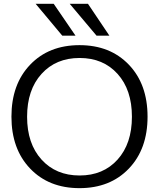

<svg xmlns="http://www.w3.org/2000/svg" viewBox="-20 -977 834 1007"><path d="M306.6 -790 167 -957H261.7L376 -790ZM486.3 -790 345.7 -957H441.4L553.7 -790ZM138.2 -92.8Q40 -195.3 40 -365.2Q40 -535.2 138.2 -637.7Q236.3 -740.2 397 -740.2Q557.6 -740.2 655.8 -637.7Q753.9 -535.2 753.9 -365.2Q753.9 -195.3 655.8 -92.8Q557.6 9.8 397 9.8Q236.3 9.8 138.2 -92.8ZM197.8 -140.1Q273.4 -56.6 397.5 -56.6Q521.5 -56.6 596.7 -140.1Q671.9 -223.6 671.9 -364.7Q671.9 -505.9 596.7 -589.4Q521.5 -672.9 397.5 -672.9Q273.4 -672.9 197.8 -589.4Q122.1 -505.9 122.1 -364.7Q122.1 -223.6 197.8 -140.1Z"/></svg>

Font: Gen Shin Gothic Normal
Style: Regular
Weight: 300
Designer: [Source Han Sans]
Ryoko NISHIZUKA  (kana & ideographs); Paul D. Hunt (Latin, Greek & Cyrillic); Wenlong ZHANG  (bopomofo
Version: Version 1.002.20150607